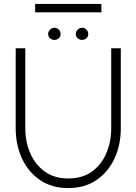

<svg xmlns="http://www.w3.org/2000/svg" viewBox="-20 -946 696 979"><path d="M328 13Q244 13 184 -28Q124 -69 92 -138.2Q60 -207.5 60 -292V-700H109V-292Q109 -222 134.5 -164Q160 -106 208.8 -71Q257.5 -36 328 -36Q400 -36 448.8 -71.2Q497.5 -106.5 522.2 -164.8Q547 -223 547 -292V-700H596V-292Q596 -207.5 564 -138.2Q532 -69 472 -28Q412 13 328 13ZM258 -742.5Q244.5 -742.5 235 -751Q225.5 -759.5 225.5 -773Q225.5 -785.5 235 -795Q244.5 -804.5 258 -804.5Q270.5 -804.5 279.8 -795Q289 -785.5 289 -773Q289 -759.5 279.8 -751Q270.5 -742.5 258 -742.5ZM399 -742.5Q385.5 -742.5 376 -751Q366.5 -759.5 366.5 -773Q366.5 -785.5 376 -795Q385.5 -804.5 399 -804.5Q411.5 -804.5 420.8 -795Q430 -785.5 430 -773Q430 -759.5 420.8 -751Q411.5 -742.5 399 -742.5ZM159 -926H497V-883H159Z"/></svg>

Font: Urbanist ExtraLight
Style: Regular
Weight: 200
Designer: Corey Hu
Foundry: Corey Hu
Version: Version 1.330; ttfautohint (v1.8.4.7-5d5b)